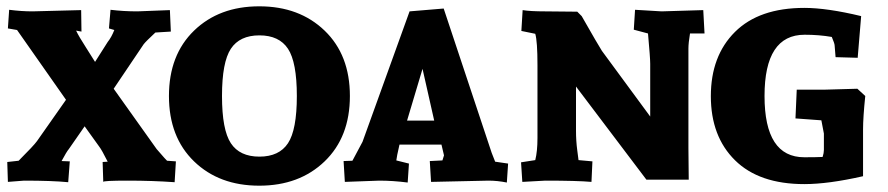

<svg xmlns="http://www.w3.org/2000/svg" viewBox="-20 -572 2812 608"><path d="M189 -256 34 -477 5 -482 9 -541Q48 -536 83 -536L237 -540L238 -472L221 -475Q230 -456 252 -422L281 -376L321 -439Q333 -454 342 -477L325 -482L330 -541Q371 -536 415 -536L518 -540L521 -472L472 -469Q442 -441 435 -432L340 -291L476 -100Q479 -97 490 -84Q501 -71 509 -63L537 -61L533 5Q463 0 385 0Q307 0 307 4L305 -59L321 -60Q302 -98 294 -108L248 -172L198 -100Q191 -92 175 -62L201 -61L196 5Q145 0 56 0L5 4L3 -59L39 -63Q87 -111 97 -125Z M1008 -475Q1088 -398 1088 -268Q1088 -138 1008 -61Q928 16 801 16Q674 16 594.5 -61Q515 -138 515 -268Q515 -398 594.5 -475Q674 -552 801 -552Q928 -552 1008 -475ZM711 -417.5Q683 -375 683 -268Q683 -161 711 -118.5Q739 -76 801.5 -76Q864 -76 892 -118.5Q920 -161 920 -268Q920 -375 892 -417.5Q864 -460 801.5 -460Q739 -460 711 -417.5Z M1589 -54 1585 6Q1555 0 1527 0L1345 4L1341 -62L1381 -64L1386 -80L1378 -114H1245L1238 -82L1235 -64L1275 -54L1271 6Q1224 0 1181 0L1072 4L1068 -62L1096 -63L1128 -123L1277 -536L1385 -545L1537 -88L1548 -60ZM1318 -354 1269 -190H1355Z M2160 -418V-103L2161 -3H2027L1804 -298V-158Q1804 -126 1808 -96Q1812 -66 1812 -65L1856 -61L1853 4Q1808 0 1707 0L1634 4L1630 -58L1675 -65Q1682 -93 1682 -135V-366Q1682 -441 1675 -465L1631 -474L1635 -540Q1659 -536 1706 -536L1808 -535L1822 -521Q1875 -428 1886 -411L2039 -203V-370Q2039 -389 2032 -466L1987 -478L1991 -541L2075 -536L2207 -540L2211 -466H2165Q2160 -436 2160 -418Z M2527 -547Q2599 -547 2707 -521L2696 -389L2626 -391L2623 -428Q2623 -434 2614 -455Q2574 -462 2528 -462Q2401 -462 2401 -268Q2401 -74 2527 -74Q2565 -74 2585 -75Q2589 -88 2589 -97V-149L2581 -191L2499 -197L2503 -288H2589L2695 -291L2720 -268Q2713 -200 2713 -162V-14Q2603 11 2527 11Q2384 11 2307.5 -64.5Q2231 -140 2231 -267.5Q2231 -395 2307.5 -471Q2384 -547 2527 -547Z"/></svg>

Font: Andada SC
Style: Bold
Weight: 700
Designer: Carolina Giovagnoli
Foundry: Carolina Giovagnoli
Version: Version 1.003